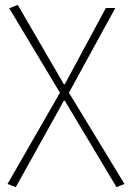

<svg xmlns="http://www.w3.org/2000/svg" viewBox="-20 -560 533 791"><path d="M11 198 227 -178 18 -526 53 -540 243 -213H247L416 -527H455L264 -178L493 198L460 211L247 -145H243L45 211Z"/></svg>

Font: SpoqaHanSansJP-Thin
Style: Regular
Weight: 250
Designer: [Source Han Sans]
Ryoko NISHIZUKA  (kana & ideographs); Paul D. Hunt (Latin, Greek & Cyrillic); Wenlong ZHANG  (bopomofo
Foundry: Spoqa (http://bi.spoqa.com)
Version: Version 1.002.20150607